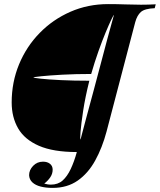

<svg xmlns="http://www.w3.org/2000/svg" viewBox="-20 -729 780 937"><path d="M416 -335Q396 -255 386 -189.5Q376 -124 373 -86Q370 -48 373 -48Q373 -48 381.5 -80.5Q390 -113 404.5 -167Q419 -221 436.5 -285.5Q454 -350 471 -415Q488 -480 502.5 -534Q517 -588 526.5 -621.5Q536 -655 536 -656Q534 -656 523 -633Q512 -610 495.5 -570.5Q479 -531 460.5 -479Q442 -427 425 -368Q349 -368 285 -364.5Q221 -361 182.5 -357Q144 -353 143 -351Q143 -349 179 -345Q215 -341 277.5 -338Q340 -335 416 -335ZM355 13Q240 13 170 -17.5Q100 -48 68.5 -102.5Q37 -157 37 -229Q37 -328 73 -415Q109 -502 173.5 -568Q238 -634 323.5 -671.5Q409 -709 508 -709Q552 -709 591.5 -707.5Q631 -706 668 -706Q686 -706 704.5 -706.5Q723 -707 740 -708L735 -689Q686 -687 667.5 -670.5Q649 -654 640 -621L500 -87Q479 -8 444.5 54.5Q410 117 359 152.5Q308 188 237 188Q204 188 178.5 181.5Q153 175 138 161Q123 147 122 126Q122 101 141.5 80.5Q161 60 190 60Q211 60 224 70.5Q237 81 237 99Q237 119 225.5 136Q214 153 196 167Q203 169 211 170.5Q219 172 228 172Q263 172 285.5 152Q308 132 325 96Q342 60 355 13Z"/></svg>

Font: Playfair Display Medium
Style: Italic
Weight: 500
Italic angle: -14°
Designer: Claus Eggers Sørensen
Foundry: Claus Eggers Sørensen
Version: Version 1.203